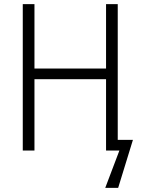

<svg xmlns="http://www.w3.org/2000/svg" viewBox="-20 -734 690 936"><path d="M554 -52V-714H497V-400H148V-714H91V0H148V-348H497V0H562L493 182H556L628 -52Z"/></svg>

Font: Noto Sans SemiCondensed Light
Style: Regular
Weight: 300
Width: 4
Designer: Monotype Design Team
Foundry: Monotype Imaging Inc.
Version: Version 2.013